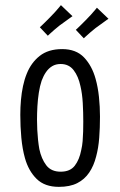

<svg xmlns="http://www.w3.org/2000/svg" viewBox="-20 -717 468 747"><path d="M209 10Q154 10 122.5 -21Q91 -52 77 -102Q67 -138 63 -181Q59 -224 59 -270Q59 -300 61.5 -328Q64 -356 69.5 -382Q75 -408 84 -430Q101 -473 134.5 -499.5Q168 -526 222 -526Q276 -526 307 -493.5Q338 -461 352 -410Q361 -378 365 -340Q369 -302 369 -263Q369 -220 366 -180.5Q363 -141 354 -108Q345 -72 327 -45.5Q309 -19 280.5 -4.5Q252 10 209 10ZM216 -49Q253 -49 271 -72.5Q289 -96 296 -133Q300 -150 301.5 -168Q303 -186 303.5 -205.5Q304 -225 304 -244Q304 -280 302 -316Q300 -352 293 -382Q285 -420 266.5 -444Q248 -468 216 -468Q197 -468 183 -459.5Q169 -451 159 -436.5Q149 -422 142 -403Q135 -382 131 -356Q127 -330 125.5 -303Q124 -276 124 -251Q124 -232 125 -212Q126 -192 128 -173Q130 -154 133 -137Q141 -99 160 -74Q179 -49 216 -49ZM306 -568 275 -601Q275 -601 280.5 -606Q286 -611 295 -620Q304 -629 314 -639Q324 -649 334 -660Q344 -671 350.5 -679Q357 -687 357 -687L402 -644Q402 -644 393.5 -638Q385 -632 373.5 -623.5Q362 -615 352 -608Q343 -601 332 -591.5Q321 -582 313.5 -575Q306 -568 306 -568ZM166 -578 135 -611Q135 -611 140.5 -616Q146 -621 155 -630Q164 -639 174 -649Q184 -659 194 -670Q204 -681 210.5 -689Q217 -697 217 -697L262 -654Q262 -654 253.5 -648Q245 -642 233.5 -633.5Q222 -625 212 -618Q203 -611 192 -601.5Q181 -592 173.5 -585Q166 -578 166 -578Z"/></svg>

Font: Truculenta
Style: Regular
Weight: 400
Designer: Ivan Castro, Eva Sanz & Omnibus-Type Team
Foundry: Omnibus-Type
Version: Version 1.002